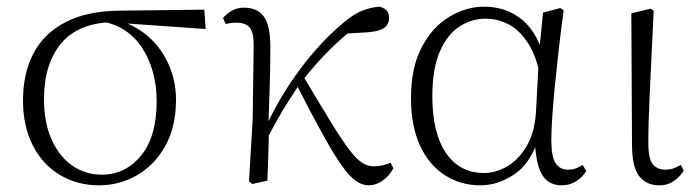

<svg xmlns="http://www.w3.org/2000/svg" viewBox="-20 -542 2094 576"><path d="M277 14Q212 14 160 -17Q108 -48 78.5 -105.5Q49 -163 49 -241Q49 -322 80.5 -382Q112 -442 176.5 -475.5Q241 -509 338 -510L593 -513L597 -455L339 -473L326 -476Q217 -475 164.5 -413Q112 -351 112 -245Q112 -174 135 -123Q158 -72 197 -45Q236 -18 285 -18Q356 -18 403 -75Q450 -132 450 -239Q450 -284 439 -324.5Q428 -365 407 -397.5Q386 -430 354.5 -451Q323 -472 281 -478L291 -487Q340 -484 380 -463Q420 -442 448.5 -408.5Q477 -375 492.5 -332.5Q508 -290 508 -243Q508 -161 475.5 -103.5Q443 -46 390.5 -16Q338 14 277 14Z M737 10 727 2 738 -183 741 -402Q742 -442 730 -458Q718 -474 690 -474Q681 -474 673 -473Q665 -472 657 -470L649 -488Q659 -500 675 -509.5Q691 -519 712 -519Q753 -519 772.5 -491Q792 -463 791 -393Q791 -339 789 -279.5Q787 -220 785 -161L787 -158Q786 -118 785 -78.5Q784 -39 782 0ZM776 -116 762 -145H770L776 -158Q805 -222 842.5 -280Q880 -338 922.5 -387Q965 -436 1008 -472Q1042 -501 1069.5 -511Q1097 -521 1119 -522Q1130 -519 1138.5 -512Q1147 -505 1147 -488Q1147 -467 1130.5 -457Q1114 -447 1080 -445L999 -440L1066 -476Q1019 -441 974.5 -398Q930 -355 884 -296L878 -289Q859 -260 844 -236.5Q829 -213 813.5 -185.5Q798 -158 776 -116ZM1086 14Q1067 14 1048 1Q1029 -12 1005.5 -45Q982 -78 949 -137.5Q916 -197 868 -291L890 -313Q940 -229 972.5 -176Q1005 -123 1027 -94Q1049 -65 1066 -54Q1083 -43 1102 -43Q1116 -43 1129.5 -46.5Q1143 -50 1152 -54L1160 -37Q1147 -13 1127 0.5Q1107 14 1086 14Z M1421 14Q1362 14 1314.5 -16.5Q1267 -47 1240 -105.5Q1213 -164 1213 -247Q1213 -340 1245.5 -401Q1278 -462 1328.5 -492Q1379 -522 1433 -522Q1499 -522 1547.5 -482Q1596 -442 1618 -349H1626L1604 -296Q1592 -368 1566 -409.5Q1540 -451 1506.5 -468.5Q1473 -486 1437 -486Q1395 -486 1358.5 -462.5Q1322 -439 1299.5 -387.5Q1277 -336 1277 -253Q1277 -143 1318 -83Q1359 -23 1432 -23Q1466 -23 1500 -42Q1534 -61 1559 -102Q1584 -143 1588 -207L1598 -393L1609 -504L1661 -518L1671 -511Q1664 -461 1657.5 -404.5Q1651 -348 1645.5 -293.5Q1640 -239 1637 -194.5Q1634 -150 1634 -123Q1634 -71 1647 -52Q1660 -33 1684 -33Q1698 -33 1708 -37Q1718 -41 1728 -47L1739 -29Q1727 -10 1708 2Q1689 14 1665 14Q1626 14 1606.5 -17.5Q1587 -49 1584 -128H1596Q1572 -52 1523 -19Q1474 14 1421 14Z M1958 14Q1920 14 1898 -13Q1876 -40 1876 -109L1874 -502L1932 -516L1941 -510Q1937 -424 1934 -362.5Q1931 -301 1929 -256.5Q1927 -212 1926 -178Q1925 -144 1925 -114Q1925 -65 1938.5 -49Q1952 -33 1976 -33Q1991 -33 2002 -37.5Q2013 -42 2023 -47L2031 -30Q2022 -14 2003 0Q1984 14 1958 14Z"/></svg>

Font: Noto Serif KR ExtraLight
Style: Regular
Weight: 200
Designer: Ryoko NISHIZUKA 西塚涼子 (kana & ideographs); Frank Grießhammer (Latin, Greek & Cyrillic); Wenlong ZHANG 张文龙 (bopomofo); San
Foundry: Adobe
Version: Version 2.002-H1;hotconv 1.1.0;makeotfexe 2.6.0